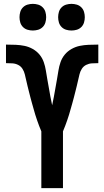

<svg xmlns="http://www.w3.org/2000/svg" viewBox="-20 -974 540 994"><path d="M194 0V-294Q188 -308 182.5 -322.5Q177 -337 172 -351.5Q167 -366 162.5 -380.5Q158 -395 154 -410Q150 -425 145.5 -440Q141 -455 137.5 -469.5Q134 -484 130 -499Q126 -514 122.5 -529Q119 -544 115.5 -559Q112 -574 108.5 -589Q105 -604 96.5 -617.5Q88 -631 74 -638Q60 -645 44.5 -646Q29 -647 14 -647H11V-743H16Q39 -743 62 -742Q85 -741 107 -736.5Q129 -732 149.5 -720.5Q170 -709 184.5 -691.5Q199 -674 206.5 -652.5Q214 -631 217.5 -608.5Q221 -586 225 -563.5Q229 -541 233 -518.5Q237 -496 241 -473.5Q245 -451 250 -429Q255 -451 259 -473.5Q263 -496 267 -518.5Q271 -541 275 -563.5Q279 -586 282.5 -608.5Q286 -631 293.5 -652.5Q301 -674 315.5 -691.5Q330 -709 350.5 -720.5Q371 -732 393 -736.5Q415 -741 438 -742Q461 -743 484 -743H489V-647H486Q471 -647 455.5 -646Q440 -645 426 -638Q412 -631 403.5 -617.5Q395 -604 391.5 -589Q388 -574 384.5 -559Q381 -544 377.5 -529Q374 -514 370 -499Q366 -484 362.5 -469.5Q359 -455 354.5 -440Q350 -425 346 -410Q342 -395 337.5 -380.5Q333 -366 328 -351.5Q323 -337 317.5 -322.5Q312 -308 306 -294V0ZM350 -816Q336 -816 322.5 -820Q309 -824 299 -834Q289 -844 285 -857.5Q281 -871 281 -885Q281 -899 285 -912.5Q289 -926 299 -936Q309 -946 322.5 -950Q336 -954 350 -954Q364 -954 377.5 -950Q391 -946 401 -936Q411 -926 415 -912.5Q419 -899 419 -885Q419 -871 415 -857.5Q411 -844 401 -834Q391 -824 377.5 -820Q364 -816 350 -816ZM150 -816Q136 -816 122.5 -820Q109 -824 99 -834Q89 -844 85 -857.5Q81 -871 81 -885Q81 -899 85 -912.5Q89 -926 99 -936Q109 -946 122.5 -950Q136 -954 150 -954Q164 -954 177.5 -950Q191 -946 201 -936Q211 -926 215 -912.5Q219 -899 219 -885Q219 -871 215 -857.5Q211 -844 201 -834Q191 -824 177.5 -820Q164 -816 150 -816Z"/></svg>

Font: Iosevka SS18
Style: Bold
Weight: 700
Monospace: yes
Designer: Belleve Invis
Foundry: Belleve Invis
Version: Version 25.1.1; ttfautohint (v1.8.4)